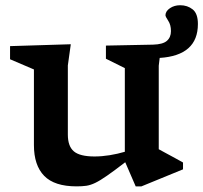

<svg xmlns="http://www.w3.org/2000/svg" viewBox="-20 -684 758 716"><path d="M233 -182Q233 -138.5 255.5 -119.5Q278 -100.5 332.5 -100.5Q359.5 -100.5 389 -105.2Q418.5 -110 445.5 -118V-430L375 -465V-514L550.5 -517.5Q587.5 -518.5 602.5 -531.8Q617.5 -545 617.5 -568Q617.5 -591.5 607.2 -606.8Q597 -622 597 -627.5Q597.5 -642.5 613.8 -653.5Q630 -664.5 652 -664.5Q679 -664.5 698.5 -649Q718 -633.5 718 -594.5Q718 -477 575.5 -468L572 -439V-127.5Q578 -124 595.8 -114.5Q613.5 -105 632.8 -94.5Q652 -84 662.5 -78V-52.5L507.5 11H486L447 -79Q405.5 -47 379.2 -28.8Q353 -10.5 335.2 -2Q317.5 6.5 301.8 8.8Q286 11 265.5 11Q183 11 144.8 -28.2Q106.5 -67.5 106.5 -143V-425L17.5 -463V-512L244 -519L233 -440Z"/></svg>

Font: Newsreader 6pt Medium
Style: Regular
Weight: 500
Designer: Hugues Gentile
Foundry: Production Type
Version: Version 1.003; ttfautohint (v1.8.3)